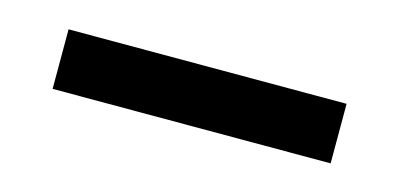

<svg xmlns="http://www.w3.org/2000/svg" viewBox="-27 -422 474 228"><g transform="rotate(15 210.0 -307.5)"><path d="M39.1 -271V-344.2H380.9V-271Z"/></g></svg>

Font: Kanchenjunga
Style: Regular
Weight: 400
Designer: Becca Hirsbrunner Spalinger
Foundry: SIL International
Version: Version 2.001